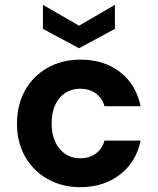

<svg xmlns="http://www.w3.org/2000/svg" viewBox="-20 -760 650 792"><path d="M311 12Q235 12 175.5 -22Q116 -56 83 -115Q50 -174 50 -249Q50 -327 83 -386.5Q116 -446 175.5 -480Q235 -514 312 -514Q409 -514 475 -463Q541 -412 560 -322H411Q402 -356 375 -375Q348 -394 310 -394Q276 -394 249.5 -377Q223 -360 208 -328Q193 -296 193 -251Q193 -218 201.5 -191.5Q210 -165 226 -146Q242 -127 263.5 -117Q285 -107 310 -107Q336 -107 356 -115.5Q376 -124 390.5 -140.5Q405 -157 411 -180H560Q542 -92 475 -40Q408 12 311 12ZM306 -561 157 -641V-740L306 -654L454 -740V-641Z"/></svg>

Font: DM Sans 16pt ExtraBold
Style: Regular
Weight: 800
Version: Version 4.004;gftools[0.9.30]